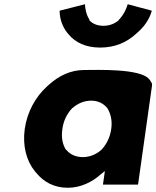

<svg xmlns="http://www.w3.org/2000/svg" viewBox="-20 -866 739 908"><path d="M543 -773 542 -772 541 -770C524 -755 499 -744 469 -744C440 -744 417 -754 403 -770L402 -772L403 -773C386 -799 382 -832 382 -846L264 -816L262 -815C262 -776 276 -739 298 -711L304 -704C336 -665 386 -641 454 -641C522 -641 578 -665 621 -704L630 -712C662 -740 686 -773 698 -815L696 -816L584 -846C580 -834 571 -803 543 -773ZM692 -483 685 -492C643 -543 437 -535 379 -535C315 -535 260 -509 211 -465L202 -457C147 -407 108 -335 97 -256C86 -177 105 -105 145 -56L151 -49C187 -5 236 22 301 22C361 22 416 -5 457 -42L476 -57L467 6L468 7H632L633 6L699 -462C700 -471 697 -475 692 -482ZM322 -355H323C347 -377 379 -390 411 -390C442 -390 469 -378 488 -354C503 -329 512 -296 506 -256C501 -219 485 -185 461 -159C438 -137 405 -123 373 -123C340 -123 313 -134 294 -157H293L291 -159C276 -183 269 -216 275 -256C280 -295 297 -328 320 -353ZM685 -488 684 -487Z"/></svg>

Font: Hussar Woodtype
Style: SeBdObl
Weight: 900
Foundry: Cannot Into Space Fonts
Version: Version 1.07